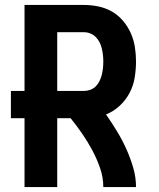

<svg xmlns="http://www.w3.org/2000/svg" viewBox="-20 -755 640 775"><path d="M79 0V-278H24V-388H79V-735H319Q348 -735 377 -729Q406 -723 431.5 -708.5Q457 -694 476.5 -671Q496 -648 508 -621Q520 -594 524.5 -565Q529 -536 529 -506Q529 -474 523.5 -441Q518 -408 502.5 -379Q487 -350 462.5 -327.5Q438 -305 408 -293Q431 -260 452 -225.5Q473 -191 489.5 -154.5Q506 -118 517.5 -79Q529 -40 529 0H397Q397 -39 384 -76.5Q371 -114 352.5 -148.5Q334 -183 312 -215Q290 -247 265 -278H211V0ZM319 -388Q332 -388 344.5 -392.5Q357 -397 366.5 -406.5Q376 -416 382 -428.5Q388 -441 391 -453.5Q394 -466 395.5 -479.5Q397 -493 397 -506Q397 -520 395.5 -533Q394 -546 391 -559Q388 -572 382 -584Q376 -596 366.5 -605.5Q357 -615 344.5 -620Q332 -625 319 -625H211V-388Z"/></svg>

Font: Iosevka Curly XBdEx
Style: Regular
Weight: 800
Width: 7
Monospace: yes
Designer: Belleve Invis
Foundry: Belleve Invis
Version: Version 11.1.0; ttfautohint (v1.8.3)